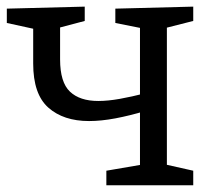

<svg xmlns="http://www.w3.org/2000/svg" viewBox="-21 -551 631 571"><path d="M77.7 -482.7 98.7 -461 -0.7 -482.7V-525.3L231 -531.3V-488.7L138.7 -464.3L157.7 -482.7V-374.3Q157.7 -306.3 187 -278.5Q216.3 -250.7 271.3 -250.7Q300 -250.7 335.2 -257Q370.3 -263.3 411.3 -273.7L395.3 -257.3V-482.7L409.3 -465.3L322 -482.7V-525.3L553.7 -531.3V-488.7L457.7 -464.3L475.3 -482.7V-45.7L458.3 -64.7L553.7 -43.3V0H295.3V-43.3L410.3 -63L395.3 -45.7V-241.7L411.3 -221Q364.7 -207 322.2 -199Q279.7 -191 244 -191Q167.7 -191 122.7 -231Q77.7 -271 77.7 -362Z"/></svg>

Font: Bitter Thin
Style: Regular
Weight: 100
Designer: Sol Matas, and Bitter project Authors
Foundry: Sol Matas
Version: Version 2.002